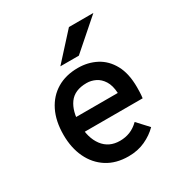

<svg xmlns="http://www.w3.org/2000/svg" viewBox="-172 -863 960 1007"><g transform="rotate(-30 308.0 -360.0)"><path d="M319 12Q243.5 12 189.8 -22.2Q136 -56.5 107.2 -117Q78.5 -177.5 78.5 -256Q78.5 -339.5 108.2 -399.2Q138 -459 191.8 -491Q245.5 -523 319 -523Q379 -523 428.8 -497Q478.5 -471 508 -417.2Q537.5 -363.5 537.5 -280Q537.5 -267.5 537 -250.8Q536.5 -234 534 -215H158.5V-304.5H435Q432.5 -351 414.8 -379Q397 -407 371.5 -419.2Q346 -431.5 319 -431.5Q246 -431.5 213 -385.8Q180 -340 180 -262Q180 -179.5 217 -130.2Q254 -81 320.5 -81Q353 -81 381.5 -92.2Q410 -103.5 435.5 -128.5L497 -62Q465 -29.5 420 -8.8Q375 12 319 12ZM244 -576 386 -732H534L356 -576Z"/></g></svg>

Font: Overpass Mono SemiBold
Style: Regular
Weight: 600
Monospace: yes
Designer: Delve Withrington, Dave Bailey
Foundry: Delve Fonts LLC
Version: Version 4.000